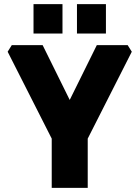

<svg xmlns="http://www.w3.org/2000/svg" viewBox="-20 -908 674 928"><path d="M17 -658 37 -690H186L317 -425L448 -690H597L617 -658L404 -238V0H230V-238ZM142 -746V-888H282V-746ZM352 -746V-888H492V-746Z"/></svg>

Font: Oxanium ExtraLight ExtraBold
Style: Regular
Weight: 800
Version: Version 2.000